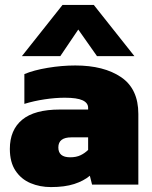

<svg xmlns="http://www.w3.org/2000/svg" viewBox="-20 -750 619 780"><path d="M69 -522 234 -730H361L526 -522H374L298 -630L225 -522ZM187 10Q142 10 104 -6Q66 -22 43 -56.5Q20 -91 20 -145Q20 -222 70 -263.5Q120 -305 223 -305H338V-312Q338 -332 315.5 -342.5Q293 -353 243 -353Q205 -353 161.5 -346.5Q118 -340 79 -328V-449Q117 -465 174 -474.5Q231 -484 286 -484Q402 -484 472 -436.5Q542 -389 542 -287V0H354L345 -36Q320 -15 281.5 -2.5Q243 10 187 10ZM265 -111Q290 -111 307.5 -119.5Q325 -128 338 -141V-192H270Q217 -192 217 -151Q217 -111 265 -111Z"/></svg>

Font: Kanit ExtraBold
Style: Regular
Weight: 800
Designer: Katatrad Team
Foundry: CadsonDemak
Version: Version 2.000; ttfautohint (v1.8.3)